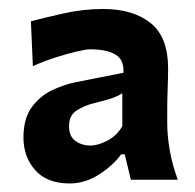

<svg xmlns="http://www.w3.org/2000/svg" viewBox="-20 -748 444 438"><path d="M139 -329.5Q87 -329.5 60.2 -360Q33.5 -390.5 33.5 -434Q33.5 -478.5 53.2 -504.5Q73 -530.5 100.5 -543Q128 -555.5 150.5 -560L261.5 -582Q263.5 -611.5 243.5 -623.5Q223.5 -635.5 185.5 -635.5Q176.5 -635.5 155 -630.5Q133.5 -625.5 106.8 -617Q80 -608.5 55 -597L50.5 -699.5Q79 -707 124.2 -717.2Q169.5 -727.5 215.5 -727.5Q283.5 -727.5 323.5 -695.5Q363.5 -663.5 363.5 -592Q363.5 -573.5 362.5 -547Q361.5 -520.5 361.5 -499V-467Q361.5 -439 367 -406.5Q372.5 -374 385.5 -338H278.5L264.5 -396H256.5Q237 -369.5 205.2 -349.5Q173.5 -329.5 139 -329.5ZM186.5 -416Q203.5 -416 225 -427.2Q246.5 -438.5 259 -460V-535.5Q251.5 -530 239 -525.2Q226.5 -520.5 194 -512.5Q173 -507.5 155.2 -496.2Q137.5 -485 137.5 -460.5Q137.5 -437 152 -426.5Q166.5 -416 186.5 -416Z"/></svg>

Font: Commissioner Flair
Style: Bold
Weight: 700
Designer: Kostas Bartsokas
Foundry: Kostas Bartsokas
Version: Version 1.000; ttfautohint (v1.8.3)